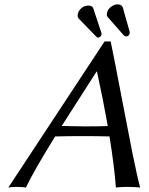

<svg xmlns="http://www.w3.org/2000/svg" viewBox="-20 -846 673 869"><path d="M332.5 -783.2Q335.4 -797.4 348.4 -809.1Q361.3 -820.8 381.3 -820.8Q396.5 -820.8 401.9 -809.1L438 -700.2Q440.4 -693.4 439.5 -689Q438.5 -683.6 433.3 -679.7Q428.2 -675.8 423.8 -675.8Q418.9 -675.8 416.5 -679.2L335 -763.2Q329.6 -770.5 332.5 -783.2ZM464.4 -788.1Q467.8 -804.2 482.7 -815.2Q497.6 -826.2 510.7 -826.2Q529.8 -826.2 535.2 -814L566.4 -704.1Q567.9 -698.2 566.4 -692.9Q565.4 -688 560.8 -684.6Q556.2 -681.2 550.8 -681.2Q544.4 -681.2 538.1 -688.5L467.3 -769Q461.9 -774.4 464.4 -788.1ZM229.5 -228.5Q134.3 -74.7 97.2 2.9Q85.9 0 53.2 0Q30.3 0 17.6 2.9L453.1 -658.2H481Q498 -576.7 527.3 -421.9L579.1 -154.3Q602.1 -41.5 614.3 2.9Q597.7 0 555.2 0Q522 0 504.4 2.9Q498.5 -85.9 475.6 -228.5Q418.9 -230 358.9 -230Q286.6 -230 229.5 -228.5ZM467.8 -275.4Q445.3 -402.8 418.9 -522H417L259.3 -275.9Q268.6 -275.9 307.6 -274.9Q346.7 -273.9 363.3 -273.9Q418 -273.9 467.8 -275.4Z"/></svg>

Font: Linux Biolinum G
Style: Italic
Weight: 400
Italic angle: -12°
Designer: Philipp H. Poll
Foundry: Philipp H. Poll
Version: Version 0.5.1